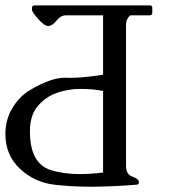

<svg xmlns="http://www.w3.org/2000/svg" viewBox="-20 -687 630 714"><path d="M363.3 -45.4Q363.3 -45.4 363.3 -348.6Q326.7 -356.4 279.3 -356.4Q232.4 -356.4 190.7 -341.3Q148.9 -326.2 120.1 -292.2Q91.3 -258.3 91.3 -198.7Q91.3 -79.1 168.5 -54.7Q216.3 -39.6 278.3 -39.6Q317.9 -39.6 363.3 -45.4ZM536.6 -629.9H464.4Q448.7 -615.7 448.7 -596.7V-69.3Q448.7 -38.6 472.7 -30Q496.6 -21.5 496.6 -9.8Q496.6 0 486.3 0Q408.2 6.3 331.5 7.3H315.9Q247.6 7.3 183.1 0Q107.9 -8.8 54 -59.6Q0 -110.4 0 -189Q0 -240.7 25.1 -283.7Q50.3 -326.7 90.8 -351.6Q168.5 -397.9 220.7 -397.9H225.1Q231.9 -397.5 239.3 -397.5Q289.6 -397.5 363.3 -409.2V-629.9H224.6Q205.6 -629.9 190.4 -610.6Q175.3 -591.3 160.2 -590.3H158.7Q145 -590.3 122.6 -615.7Q99.1 -642.6 99.1 -649.9V-657.7Q99.1 -667 108.4 -667H536.6Q546.4 -667 546.4 -657.7V-639.2Q546.4 -629.9 536.6 -629.9Z"/></svg>

Font: Caudex
Style: Regular
Weight: 400
Version: Version 1.04